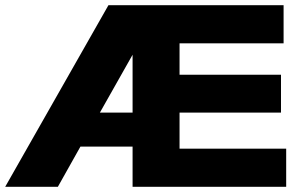

<svg xmlns="http://www.w3.org/2000/svg" viewBox="-26 -720 1123 740"><path d="M-6 0 392 -700H1067V-553H666V-432H1057V-286H666V-147H1077V0H485V-155H284L197 0ZM359 -286H485V-509Z"/></svg>

Font: Panamera Black
Style: Regular
Weight: 900
Designer: Bastien Sozeau
Foundry: NBR — Bastien Sozeau
Version: Version 3.002; ttfautohint (v1.8.4.7-5d5b);gftools[0.9.33]